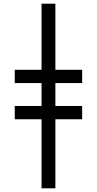

<svg xmlns="http://www.w3.org/2000/svg" viewBox="-20 -780 525 1040"><path d="M280 -760H205V-402H60V-330H205V-206H60V-134H205V240H280V-134H425V-206H280V-330H425V-402H280Z"/></svg>

Font: Noto Sans Thai
Style: Regular
Weight: 400
Designer: Monotype Design Team
Foundry: Monotype Imaging Inc.
Version: Version 1.901